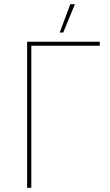

<svg xmlns="http://www.w3.org/2000/svg" viewBox="-20 -900 528 920"><path d="M339 -880H317L266 -744H283ZM110 0H130V-681H458V-700H110Z"/></svg>

Font: Fixel Text Thin
Style: Regular
Weight: 100
Width: 4
Designer: AlfaBravo + MacPaw
Foundry: Kyrylo Tkachov, Marchela Mozhyna, Serhii Makarenko, Maria Weinstein, Zakhar Kryvoshyya
Version: Version 1.211